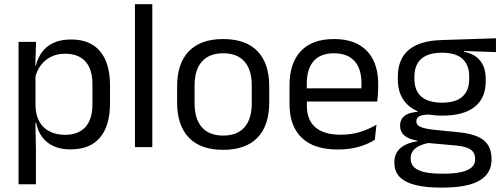

<svg xmlns="http://www.w3.org/2000/svg" viewBox="-20 -682 2326 890"><path d="M306.5 10.5Q261.5 10.5 228.5 -4.5Q195.5 -19.5 175 -47.5Q154.5 -75.5 147.5 -112.5H121L144.5 -188.5Q146.5 -144.5 164.2 -115.2Q182 -86 212.5 -71.5Q243 -57 281.5 -57Q343 -57 375.8 -93Q408.5 -129 408.5 -198.5V-292Q408.5 -361 376 -397Q343.5 -433 281.5 -433Q244.5 -433 216 -418.5Q187.5 -404 168.8 -379Q150 -354 143 -322L123 -378.5H146.5Q154.5 -412 173.8 -439.2Q193 -466.5 226.8 -482.8Q260.5 -499 310 -499Q398 -499 444 -444.2Q490 -389.5 490 -285.5V-204.5Q490 -99.5 443.8 -44.5Q397.5 10.5 306.5 10.5ZM66 172V-488H147L143.5 -370.5L144.5 -345.5V-140L144 -123.5L146.5 13.5V172Z M605.5 0V-662.5H686V0Z M1014.5 12.5Q909.5 12.5 855.2 -44.2Q801 -101 801 -207.5V-282Q801 -388 855.5 -444.5Q910 -501 1014.5 -501Q1119.5 -501 1173.8 -444.5Q1228 -388 1228 -282V-207.5Q1228 -101 1173.8 -44.2Q1119.5 12.5 1014.5 12.5ZM1014.5 -53.5Q1079.5 -53.5 1113.2 -92Q1147 -130.5 1147 -203V-286.5Q1147 -358.5 1113.2 -396.8Q1079.5 -435 1014.5 -435Q950 -435 916 -396.8Q882 -358.5 882 -286.5V-203Q882 -130.5 916 -92Q950 -53.5 1014.5 -53.5Z M1546.5 11Q1435 11 1378.5 -43.5Q1322 -98 1322 -199.5V-286.5Q1322 -389.5 1374.5 -445.2Q1427 -501 1528 -501Q1596 -501 1641.5 -475.8Q1687 -450.5 1710 -404Q1733 -357.5 1733 -293V-275Q1733 -259 1731.8 -243Q1730.5 -227 1728.5 -211.5H1654Q1655 -235.5 1655.2 -257Q1655.5 -278.5 1655.5 -296.5Q1655.5 -341 1641.2 -371.8Q1627 -402.5 1598.8 -418.8Q1570.5 -435 1528 -435Q1465 -435 1433.5 -398.5Q1402 -362 1402 -294V-247.5L1402.5 -237.5V-191Q1402.5 -160.5 1411.5 -136Q1420.5 -111.5 1439.8 -93.8Q1459 -76 1488.8 -66.8Q1518.5 -57.5 1559.5 -57.5Q1607 -57.5 1648 -70Q1689 -82.5 1725 -104L1717.5 -34Q1685 -13.5 1642 -1.2Q1599 11 1546.5 11ZM1364.5 -211.5V-272.5H1711.5V-211.5Z M2030 -146Q1930.5 -146 1877.2 -189.5Q1824 -233 1824 -314V-326.5Q1824 -377 1844.8 -414.5Q1865.5 -452 1911 -473.2Q1956.5 -494.5 2030 -496.5L2279 -504.5V-440.5L2132 -445.5L2131.5 -442Q2166 -435 2188 -418Q2210 -401 2220.8 -375.5Q2231.5 -350 2231.5 -316V-305Q2231.5 -227.5 2180.5 -186.8Q2129.5 -146 2030 -146ZM2026.5 123H2038Q2083 123 2115.2 116.2Q2147.5 109.5 2165 95Q2182.5 80.5 2182.5 56.5V54.5Q2182.5 26.5 2162.2 11.8Q2142 -3 2093 -7.5L1955 -20L1978 -21Q1950 -17 1928.8 -8Q1907.5 1 1895.5 15.8Q1883.5 30.5 1883.5 52.5V53.5Q1883.5 79 1901 94.5Q1918.5 110 1950.5 116.5Q1982.5 123 2026.5 123ZM2022 187.5Q1956 187.5 1908.2 176.2Q1860.5 165 1834.2 139.8Q1808 114.5 1808 72V70Q1808 40 1822.2 20Q1836.5 0 1860.8 -11.5Q1885 -23 1915 -27L1914.5 -30Q1873.5 -37 1854 -54.2Q1834.5 -71.5 1834.5 -99V-99.5Q1834.5 -118.5 1843.2 -132Q1852 -145.5 1869.8 -153.5Q1887.5 -161.5 1915 -163.5V-173.5L2008 -150L1970 -151Q1936 -150.5 1923 -142.8Q1910 -135 1910 -119.5V-119Q1910 -102.5 1928.5 -94Q1947 -85.5 1991.5 -80.5L2110 -68.5Q2187.5 -60.5 2223 -31.2Q2258.5 -2 2258.5 55V57.5Q2258.5 103 2231.5 132Q2204.5 161 2155 174.2Q2105.5 187.5 2036.5 187.5ZM2029 -206Q2071 -206 2098.8 -218.2Q2126.5 -230.5 2140.8 -255.2Q2155 -280 2155 -316V-328Q2155 -363 2141.2 -387.5Q2127.5 -412 2100 -424.8Q2072.5 -437.5 2031 -437.5H2028Q1983 -437.5 1954.8 -423.8Q1926.5 -410 1913.8 -385.2Q1901 -360.5 1901 -327.5V-316Q1901 -280 1915.2 -255.5Q1929.5 -231 1958 -218.5Q1986.5 -206 2029 -206Z"/></svg>

Font: Anek Odia Medium
Style: Regular
Weight: 400
Version: Version 1.003